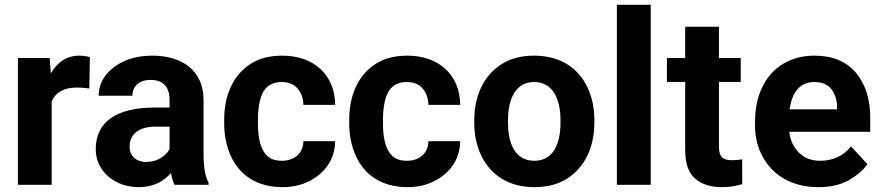

<svg xmlns="http://www.w3.org/2000/svg" viewBox="-20 -770 3671 800"><path d="M354.5 -531.7C344.2 -535.6 325.7 -538.1 310.5 -538.1C257.8 -538.1 217.8 -510.3 191.9 -463.9L187 -528.3H54.7V0H195.3V-348.1C212.4 -386.2 247.6 -405.3 301.3 -405.3C316.9 -405.3 338.4 -403.3 352.1 -401.4Z M849.1 0V-8.3C835.4 -35.2 828.1 -69.3 828.1 -127.4V-353.5C828.1 -476.6 737.8 -538.1 615.7 -538.1C570.3 -538.1 530.8 -530.3 497.1 -515.1C429.7 -484.4 391.1 -431.6 391.1 -371.1H531.7C531.7 -411.6 560.5 -437 607.9 -437C662.6 -437 686.5 -404.8 686.5 -354.5V-321.8H623.5C461.4 -321.8 378.9 -259.3 378.9 -148.4C378.9 -57.1 457.5 9.8 558.1 9.8C622.1 9.8 664.6 -16.6 692.4 -49.3C695.8 -29.3 700.7 -12.7 707 0ZM588.9 -95.2C546.4 -95.2 520 -121.6 520 -158.2C520 -206.5 552.7 -242.2 627.4 -242.2H686.5V-148.9C672.4 -121.6 637.2 -95.2 588.9 -95.2Z M1154.8 -100.1C1127 -100.1 1106 -107.4 1091.8 -122.1C1063 -151.4 1054.7 -201.7 1054.7 -256.8V-271C1054.7 -298.3 1057.1 -324.2 1062.5 -348.1C1072.8 -396 1099.6 -428.2 1154.3 -428.2C1183.1 -428.2 1205.1 -418.9 1220.7 -400.4C1235.8 -381.8 1243.7 -359.4 1244.1 -333H1376.5C1375.5 -459 1286.6 -538.1 1156.7 -538.1C1102.5 -538.1 1057.6 -526.4 1022 -502.4C949.7 -455.1 914.1 -370.6 914.1 -271V-256.8C914.1 -207.5 922.9 -162.6 940.9 -122.1C976.6 -41.5 1048.8 9.8 1157.7 9.8C1198.2 9.8 1235.4 1.5 1268.1 -15.1C1334 -47.9 1376 -107.4 1376.5 -181.6H1244.1C1243.7 -132.3 1207 -100.1 1154.8 -100.1Z M1675.8 -100.1C1647.9 -100.1 1627 -107.4 1612.8 -122.1C1584 -151.4 1575.7 -201.7 1575.7 -256.8V-271C1575.7 -298.3 1578.1 -324.2 1583.5 -348.1C1593.8 -396 1620.6 -428.2 1675.3 -428.2C1704.1 -428.2 1726.1 -418.9 1741.7 -400.4C1756.8 -381.8 1764.6 -359.4 1765.1 -333H1897.5C1896.5 -459 1807.6 -538.1 1677.7 -538.1C1623.5 -538.1 1578.6 -526.4 1543 -502.4C1470.7 -455.1 1435.1 -370.6 1435.1 -271V-256.8C1435.1 -207.5 1443.8 -162.6 1461.9 -122.1C1497.6 -41.5 1569.8 9.8 1678.7 9.8C1719.2 9.8 1756.3 1.5 1789.1 -15.1C1855 -47.9 1897 -107.4 1897.5 -181.6H1765.1C1764.6 -132.3 1728 -100.1 1675.8 -100.1Z M1956.1 -258.8C1956.1 -207.5 1965.8 -162.1 1985.4 -121.6C2024.4 -40.5 2099.6 9.8 2206.5 9.8C2259.8 9.8 2305.2 -2 2342.3 -25.4C2416.5 -72.3 2456.5 -156.7 2456.5 -258.8V-269C2456.5 -320.3 2446.8 -366.7 2427.2 -407.2C2388.2 -488.3 2313 -538.1 2205.6 -538.1C2152.3 -538.1 2107.4 -526.4 2070.3 -502.9C1996.1 -456.1 1956.1 -372.1 1956.1 -269ZM2096.7 -269C2096.7 -354.5 2126.5 -428.2 2205.6 -428.2C2285.6 -428.2 2315.4 -354.5 2315.4 -269V-258.8C2315.4 -171.4 2285.6 -100.1 2206.5 -100.1C2126.5 -100.1 2096.7 -171.4 2096.7 -258.8Z M2550.3 -750V0H2691.4V-750Z M2975.6 -528.3V-658.7H2835V-528.3H2758.8V-428.7H2835V-145C2835 -88.9 2848.6 -49.3 2876.5 -25.9C2903.8 -2 2940.9 9.8 2987.3 9.8C3021 9.8 3048.8 4.9 3072.8 -2.9L3072.3 -106.4C3062 -104.5 3048.3 -102.5 3030.8 -102.5C2993.7 -102.5 2975.6 -113.8 2975.6 -159.2V-428.7H3066.4V-528.3Z M3389.2 9.8C3440.4 9.8 3483.4 0 3518.1 -20C3552.2 -40 3577.6 -62 3594.2 -85.9L3525.9 -160.2C3494.1 -119.6 3448.7 -100.1 3397.9 -100.1C3361.3 -100.1 3331.5 -111.3 3309.1 -133.8C3286.6 -155.8 3272.9 -185.1 3268.6 -220.7H3606V-279.3C3606 -356.9 3585.9 -419.9 3545.9 -467.3C3505.9 -514.6 3448.2 -538.1 3373.5 -538.1C3220.7 -538.1 3126 -425.8 3126 -265.6V-246.1C3126 -198.7 3136.7 -155.8 3157.7 -117.2C3199.7 -39.6 3279.8 9.8 3389.2 9.8ZM3372.1 -428.2C3404.8 -428.2 3428.7 -418.5 3444.3 -398.4C3459.5 -378.4 3467.3 -354 3467.8 -325.2V-314.5H3270C3279.8 -382.8 3311 -428.2 3372.1 -428.2Z"/></svg>

Font: Vazirmatn
Style: Bold
Weight: 700
Designer: Saber Rastikerdar
Foundry: Saber Rastikerdar
Version: Version 33.003